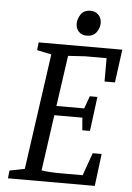

<svg xmlns="http://www.w3.org/2000/svg" viewBox="-56 -859 620 901"><g transform="rotate(5 253.5 -408.5)"><path d="M325 -699Q302 -699 288 -714Q274 -729 274 -751Q274 -774 288.5 -795.5Q303 -817 334 -817Q356 -817 371 -802.5Q386 -788 386 -763Q386 -740 371 -719.5Q356 -699 325 -699ZM20 -37 91 -51 168 -597 100 -611 104 -648H498L477 -492H428V-602H327L247 -597L213 -358H344L365 -417H401L380 -255H344L339 -314H207L170 -51Q184 -48 209.5 -46.5Q235 -45 262 -45H364L402 -152H444L425 0H16Z"/></g></svg>

Font: Faustina VF Beta
Style: Italic
Weight: 400
Italic angle: -8°
Designer: Alfonso Garcia
Foundry: Omnibus-Type
Version: Version 1.006